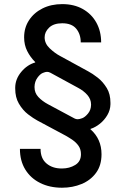

<svg xmlns="http://www.w3.org/2000/svg" viewBox="-20 -757 605 925"><path d="M278.8 147.4Q219.5 147.4 173.7 124.6Q127.8 101.9 101.9 59.8Q76 17.8 76 -39.8H175.4Q175.4 6.4 204 30.5Q232.6 54.7 276.6 54.7H279.1Q314.6 54.7 342.3 37.8Q370 21 370 -13.8Q370 -38 358.3 -54.5Q346.6 -71 329.7 -82.6Q312.9 -94.1 297.2 -103L159.8 -176.5Q141.3 -186.4 115.4 -206.1Q89.5 -225.9 70.7 -258.2Q53.3 -288 53.3 -330.3V-336.6Q54.3 -377.1 82.7 -411Q111.2 -445 149.5 -456V-458.1Q125.7 -481.9 111 -511.2Q96.2 -540.5 96.2 -577.1Q96.2 -623.6 119.9 -659.6Q143.5 -695.7 184.8 -716.4Q226.2 -737.2 279.8 -737.2Q337 -737.2 379.1 -713.4Q421.2 -689.6 444.2 -648.1Q467.3 -606.5 467.3 -552.6H369Q369 -592.3 347.3 -618.6Q325.6 -644.9 279.8 -644.9Q238.6 -644.9 216.8 -624.1Q195 -603.3 195 -577.1Q195 -547.2 219.6 -524Q244.3 -500.7 268.5 -487.9L405.5 -413Q424.4 -403.1 449.9 -383.5Q475.5 -364 494.7 -332.4Q512.1 -303.6 512.1 -262.1V-254.3Q511.4 -226.9 497.2 -202.6Q483 -178.3 461.3 -160.9Q439.6 -143.5 416.2 -136L415.5 -134.6Q469.1 -87.7 469.1 -13.8Q469.1 39.8 442.8 75.6Q416.5 111.5 373.2 129.4Q329.9 147.4 278.8 147.4ZM354.4 -182.5Q362.2 -182.5 375.9 -187.5Q389.6 -192.5 403.9 -209.9Q418.3 -227.3 418.7 -251.8V-253.9Q418.7 -279.1 400.6 -299.7Q382.5 -320.3 355.1 -334.5L222.7 -406.6Q214.8 -410.9 206.3 -410.9Q198.9 -410.9 185.9 -405.5Q172.9 -400.2 160 -382.1Q147 -364 146.3 -339.1V-337Q146.3 -309.3 164.8 -289.6Q183.2 -269.9 210.9 -255L338.8 -186.4Q345.9 -182.5 354.4 -182.5Z"/></svg>

Font: Linik Sans Medium
Style: Regular
Weight: 500
Designer: Rasmus Andersson (font), Cristiano Sobral (main changes)
Foundry: rsms
Version: Version 3.018;June 1, 2022;FontCreator 14.0.0.2814 64-bit; t